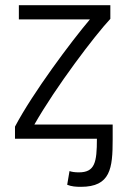

<svg xmlns="http://www.w3.org/2000/svg" viewBox="-20 -537 495 743"><path d="M38 0H355C355 92 347 130 285 130C269 130 257 128 249 125L240 178C257 185 275 186 293 186C408 186 416 114 416 3V-55H113C196 -201 347 -400 407 -464V-517H53V-462H328C256 -377 107 -178 38 -47Z"/></svg>

Font: Repo Light
Style: Regular
Weight: 300
Designer: Stefan Peev
Foundry: Context Ltd
Version: Version 001.502